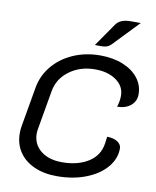

<svg xmlns="http://www.w3.org/2000/svg" viewBox="-100 -1005 883 1090"><g transform="rotate(10 342.0 -460.5)"><path d="M54 -195Q54 -219 58 -239L97 -463Q109 -535 155.5 -591Q202 -647 273 -678Q344 -709 428 -709Q502 -709 559 -686Q616 -663 648 -622Q680 -581 680 -529Q680 -489 650 -464Q620 -439 572 -439Q583 -472 583 -503Q583 -558 535.5 -592Q488 -626 413 -626Q328 -626 266 -580.5Q204 -535 191 -463L152 -239Q149 -224 149 -210Q149 -149 195 -111.5Q241 -74 318 -74Q409 -74 470 -112.5Q531 -151 541 -222Q542 -233 544 -243.5Q546 -254 546 -261Q583 -261 606 -246Q629 -231 629 -208Q629 -149 587.5 -99.5Q546 -50 471.5 -20.5Q397 9 303 9Q228 9 171.5 -16.5Q115 -42 84.5 -88Q54 -134 54 -195ZM480 -896Q504 -930 563 -930H622L480 -782Q466 -768 448.5 -764Q431 -760 387 -762Z"/></g></svg>

Font: K2D
Style: Italic
Weight: 400
Italic angle: -10°
Designer: Katatrad Aksorn Co.,Ltd.
Foundry: Cadson Demak Co.,Ltd.
Version: Version 1.000; ttfautohint (v1.6)